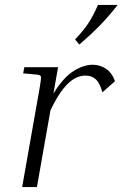

<svg xmlns="http://www.w3.org/2000/svg" viewBox="-20 -760 498 780"><path d="M326 -453Q306 -453 284 -441.5Q262 -430 237.5 -400Q213 -370 185 -312L130 0H70L142 -408Q148 -443 146 -449.5Q144 -456 129 -457L74 -462L79 -487H216L197 -380Q238 -446 279 -471.5Q320 -497 356 -497Q387 -497 411.5 -480Q436 -463 447 -430L396 -385Q386 -422 369.5 -437.5Q353 -453 326 -453ZM302 -579 285 -600Q317 -633 337.5 -663.5Q358 -694 378 -740H458Q424 -696 385.5 -656.5Q347 -617 302 -579Z"/></svg>

Font: Inria Serif Light
Style: Italic
Weight: 300
Italic angle: -10°
Designer: Black Foundry Team
Foundry: Black Foundry
Version: Version 1.000; ttfautohint (v1.8.3)